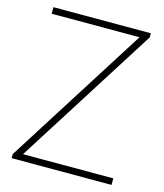

<svg xmlns="http://www.w3.org/2000/svg" viewBox="-111 -823 774 907"><g transform="rotate(15 276.0 -370.0)"><path d="M31.5 0V-20L475 -720.5L482 -708H37.5V-740H514V-720L70.5 -19.5L63.5 -32H520V0Z"/></g></svg>

Font: Encode Sans SC Condensed Thin Thin
Style: Regular
Weight: 250
Version: Version 3.002